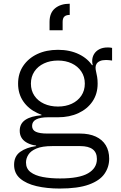

<svg xmlns="http://www.w3.org/2000/svg" viewBox="-20 -816 666 1056"><path d="M324.5 -649.5H252.5V-695.5Q252.5 -745.5 283 -770.5Q313.5 -795.5 363.5 -795.5V-734Q344 -734 334.2 -725Q324.5 -716 324.5 -695.5ZM308 221Q238 221 181.2 207.8Q124.5 194.5 91 166Q57.5 137.5 57.5 90.5Q57.5 43.5 91.2 19.2Q125 -5 178.5 -12.5V-21L267.5 -12.5Q212 -12.5 180.5 0.8Q149 14 136 34.8Q123 55.5 123 77.5Q123 111.5 148 130.5Q173 149.5 215.2 157.5Q257.5 165.5 310 165.5Q415.5 165.5 464.2 137.2Q513 109 513 58.5Q513 -12.5 421 -12.5H217Q157 -12.5 122.8 -34.2Q88.5 -56 88.5 -97Q88.5 -136 119.5 -156.8Q150.5 -177.5 208 -182V-197L299 -171H244.5Q201.5 -171 179 -159.2Q156.5 -147.5 156.5 -123.5Q156.5 -101 177.2 -91.2Q198 -81.5 240 -81.5H419Q470.5 -81.5 506.8 -64.8Q543 -48 561.8 -17Q580.5 14 580.5 57Q580.5 103 554.5 140.2Q528.5 177.5 468.8 199.2Q409 221 308 221ZM299 -171Q235.5 -171 186 -194Q136.5 -217 108 -258.5Q79.5 -300 79.5 -356Q79.5 -412 107.8 -453.8Q136 -495.5 185.2 -518.8Q234.5 -542 299 -542Q364.5 -542 414.8 -517.5Q465 -493 491.5 -449.5Q504.5 -429.5 510.8 -406.2Q517 -383 517 -356Q517 -300 489 -258.5Q461 -217 411.8 -194Q362.5 -171 299 -171ZM299 -230Q341.5 -230 374.8 -245.5Q408 -261 427.2 -289.5Q446.5 -318 446.5 -356Q446.5 -394 427.2 -422.8Q408 -451.5 374.8 -467.2Q341.5 -483 299 -483Q255.5 -483 222 -467.2Q188.5 -451.5 169.2 -422.8Q150 -394 150 -356Q150 -318 169.2 -289.5Q188.5 -261 222.2 -245.5Q256 -230 299 -230ZM517 -356 492 -414.5 470 -450.5 490 -458.5Q488.5 -463.5 487.8 -468.8Q487 -474 487 -480Q487 -501 497 -518Q507 -535 526 -545Q545 -555 572.5 -555Q579.5 -555 585.2 -554.5Q591 -554 596.5 -552.5V-483Q587 -484.5 579 -485.2Q571 -486 563 -486Q542 -486 529.2 -480Q516.5 -474 511 -464.8Q505.5 -455.5 505.5 -444.5Q505.5 -434 508.5 -421.8Q511.5 -409.5 514.2 -393.5Q517 -377.5 517 -356Z"/></svg>

Font: Hepta Slab ExtraLight
Style: Regular
Weight: 400
Version: Version 1.102